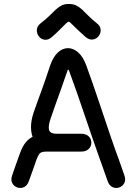

<svg xmlns="http://www.w3.org/2000/svg" viewBox="-20 -938 691 969"><path d="M42 -55Q33 -31 41.5 -14.5Q50 2 67 8Q84 14 101 6.5Q118 -1 126 -25Q133 -45 139.5 -62.5Q146 -80 152 -97.5Q158 -115 165 -135Q171 -149 176 -157.5Q181 -166 190 -169.5Q199 -173 216 -173Q237 -173 258 -173Q279 -173 300.5 -173Q322 -173 344 -173Q366 -173 390 -173Q410 -173 422.5 -182Q435 -191 439 -204.5Q443 -218 439 -231.5Q435 -245 422.5 -254Q410 -263 390 -263Q375 -263 350.5 -263Q326 -263 302.5 -263Q279 -263 266 -263Q248 -263 238.5 -268.5Q229 -274 227 -284.5Q225 -295 227.5 -309.5Q230 -324 236 -341Q245 -368 255 -396Q265 -424 275 -452Q285 -480 295 -508Q305 -536 314 -563Q319 -578 321.5 -583.5Q324 -589 326.5 -585Q329 -581 334 -566Q351 -520 370.5 -464Q390 -408 409.5 -350Q429 -292 447.5 -238.5Q466 -185 481 -143Q487 -127 494 -107Q501 -87 508.5 -65.5Q516 -44 523 -25Q531 -1 548 6.5Q565 14 582 8Q599 2 607.5 -14.5Q616 -31 607 -55Q600 -75 592.5 -96.5Q585 -118 578 -138Q571 -158 565 -173Q553 -206 539 -247.5Q525 -289 509.5 -335Q494 -381 478 -428.5Q462 -476 446 -522Q430 -568 415 -609Q399 -652 374.5 -673.5Q350 -695 323 -695Q296 -695 272.5 -673.5Q249 -652 234 -610Q223 -576 212 -544.5Q201 -513 190.5 -483.5Q180 -454 169.5 -426Q159 -398 150 -371Q136 -330 136.5 -294Q137 -258 151.5 -231Q166 -204 194.5 -188.5Q223 -173 266 -173Q272 -173 286 -173Q300 -173 317.5 -173Q335 -173 354 -173Q373 -173 390 -173Q410 -173 422.5 -182Q435 -191 439 -204.5Q443 -218 439 -231.5Q435 -245 422.5 -254Q410 -263 390 -263Q374 -263 350.5 -263Q327 -263 301.5 -263Q276 -263 253 -263Q230 -263 216 -263Q179 -263 152.5 -251.5Q126 -240 109 -218.5Q92 -197 81 -165Q74 -145 67.5 -127.5Q61 -110 55 -92.5Q49 -75 42 -55ZM187 -822Q167 -807 166 -788Q165 -769 176 -754.5Q187 -740 205.5 -737.5Q224 -735 243 -752Q268 -774 285 -791.5Q302 -809 312.5 -819Q323 -829 327 -828Q331 -828 341.5 -817.5Q352 -807 369.5 -790Q387 -773 411 -752Q430 -736 448 -738.5Q466 -741 477.5 -755.5Q489 -770 488 -788.5Q487 -807 467 -822Q442 -842 425 -859.5Q408 -877 394 -890Q380 -903 364.5 -910.5Q349 -918 327 -918Q306 -918 291 -910.5Q276 -903 262 -890Q248 -877 230.5 -859.5Q213 -842 187 -822Z"/></svg>

Font: Tilt Neon
Style: Regular
Weight: 400
Designer: Andy Clymer
Foundry: Andy Clymer
Version: Version 1.000